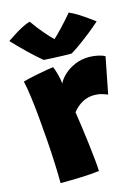

<svg xmlns="http://www.w3.org/2000/svg" viewBox="-118 -838 661 909"><g transform="rotate(-15 213.0 -384.0)"><path d="M193 -449.5Q203 -471 225.2 -491.5Q247.5 -512 278.8 -525.2Q310 -538.5 347 -538.5Q370 -538.5 392.2 -533.5Q414.5 -528.5 424.5 -521.5L389.5 -343Q379 -347.5 362 -352.8Q345 -358 324.5 -358Q292.5 -358 265.5 -343Q238.5 -328 218.5 -302Q223 -274 229 -231.2Q235 -188.5 240.5 -142.8Q246 -97 249.8 -59.5Q253.5 -22 253.5 -5Q213.5 0 162.2 1.8Q111 3.5 63.5 3.5Q63.5 -37 61.2 -91.2Q59 -145.5 54.8 -205Q50.5 -264.5 45.2 -322Q40 -379.5 33.5 -427.8Q27 -476 20 -506Q47 -513.5 79.8 -520.2Q112.5 -527 138.5 -531.2Q164.5 -535.5 171.5 -536Q177.5 -522.5 185 -495.2Q192.5 -468 193 -449.5ZM309.5 -766.5Q328 -759 353.8 -742.8Q379.5 -726.5 400.5 -711.2Q421.5 -696 426.5 -692Q403.5 -671 373 -647Q342.5 -623 314.8 -603.2Q287 -583.5 272.5 -575.5Q253.5 -575.5 227.8 -576.2Q202 -577 177.2 -578.2Q152.5 -579.5 137 -580.5Q74.5 -633 3 -709Q15 -717 35.2 -730.2Q55.5 -743.5 78 -755.5Q100.5 -767.5 120 -772.5Q144 -738 170.8 -706.8Q197.5 -675.5 212 -662.5Q224.5 -673.5 253 -703.2Q281.5 -733 309.5 -766.5Z"/></g></svg>

Font: Grandstander ExtraBold
Style: Regular
Weight: 800
Designer: Tyler Finck
Foundry: Etcetera Type Co
Version: Version 1.200; ttfautohint (v1.8.3)